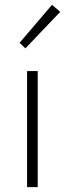

<svg xmlns="http://www.w3.org/2000/svg" viewBox="-20 -774 269 794"><path d="M92 0V-480H136V0ZM85 -574 61 -597 195 -754 229 -725Z"/></svg>

Font: Giro Light
Style: Regular
Weight: 300
Designer: Paul D. Hunt
Foundry: Adobe Systems Incorporated
Version: Version 1.000;PS 1.0;hotconv 1.0.88;makeotf.lib2.5.647800